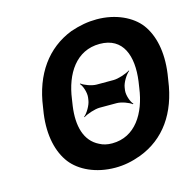

<svg xmlns="http://www.w3.org/2000/svg" viewBox="-106 -829 955 947"><g transform="rotate(-15 371.0 -355.5)"><path d="M513 -346 515 -360C518 -384 541 -421 558 -434L556 -436C538 -424 496 -410 472 -410H385C361 -410 323 -424 309 -436L306 -434C319 -421 331 -384 328 -360L326 -346C323 -322 301 -285 284 -272L286 -270C304 -282 346 -296 370 -296H457C481 -296 519 -282 533 -270L536 -272C523 -285 510 -322 513 -346ZM732 -339 737 -371C752 -481 732 -568 688 -627C647 -681 566 -721 468 -721C423 -721 380 -713 333 -697C205 -647 123 -534 101 -371L96 -339C81 -229 103 -141 147 -84C189 -30 269 10 369 10C414 10 455 2 501 -15C630 -64 710 -176 732 -339ZM385 -110C360 -110 339 -115 321 -125C251 -159 230 -239 244 -339L249 -372C266 -498 331 -600 451 -600C571 -600 606 -498 589 -372L584 -339C567 -214 503 -110 385 -110Z"/></g></svg>

Font: Asimov
Style: EdgeWideIt
Weight: 500
Designer: Google
Version: Version 2.000980: 2014